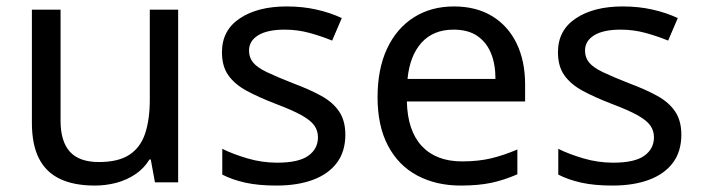

<svg xmlns="http://www.w3.org/2000/svg" viewBox="-20 -566 2180 596"><path d="M533 -536V0H461L448 -71H444Q427 -43 400 -25Q373 -7 341 1.5Q309 10 274 10Q210 10 166.5 -10.5Q123 -31 101 -74Q79 -117 79 -185V-536H168V-191Q168 -127 197 -95Q226 -63 287 -63Q347 -63 381.5 -85.5Q416 -108 430.5 -151.5Q445 -195 445 -257V-536Z M1052 -148Q1052 -96 1026 -61Q1000 -26 952 -8Q904 10 838 10Q782 10 741.5 1Q701 -8 670 -24V-104Q702 -88 747.5 -74.5Q793 -61 840 -61Q907 -61 937 -82.5Q967 -104 967 -140Q967 -160 956 -176Q945 -192 916.5 -208Q888 -224 835 -244Q783 -264 746 -284Q709 -304 689 -332Q669 -360 669 -404Q669 -472 724.5 -509Q780 -546 870 -546Q919 -546 961.5 -536.5Q1004 -527 1041 -510L1011 -440Q977 -454 940 -464Q903 -474 864 -474Q810 -474 781.5 -456.5Q753 -439 753 -409Q753 -387 766 -371.5Q779 -356 809.5 -341.5Q840 -327 891 -307Q942 -288 978 -268Q1014 -248 1033 -219.5Q1052 -191 1052 -148Z M1389 -546Q1458 -546 1507.5 -516Q1557 -486 1583.5 -431.5Q1610 -377 1610 -304V-251H1243Q1245 -160 1289.5 -112.5Q1334 -65 1414 -65Q1465 -65 1504.5 -74.5Q1544 -84 1586 -102V-25Q1545 -7 1505 1.5Q1465 10 1410 10Q1334 10 1275.5 -21Q1217 -52 1184.5 -113.5Q1152 -175 1152 -264Q1152 -352 1181.5 -415Q1211 -478 1264.5 -512Q1318 -546 1389 -546ZM1388 -474Q1325 -474 1288.5 -433.5Q1252 -393 1245 -321H1518Q1518 -367 1504 -401Q1490 -435 1461.5 -454.5Q1433 -474 1388 -474Z M2095 -148Q2095 -96 2069 -61Q2043 -26 1995 -8Q1947 10 1881 10Q1825 10 1784.5 1Q1744 -8 1713 -24V-104Q1745 -88 1790.5 -74.5Q1836 -61 1883 -61Q1950 -61 1980 -82.5Q2010 -104 2010 -140Q2010 -160 1999 -176Q1988 -192 1959.5 -208Q1931 -224 1878 -244Q1826 -264 1789 -284Q1752 -304 1732 -332Q1712 -360 1712 -404Q1712 -472 1767.5 -509Q1823 -546 1913 -546Q1962 -546 2004.5 -536.5Q2047 -527 2084 -510L2054 -440Q2020 -454 1983 -464Q1946 -474 1907 -474Q1853 -474 1824.5 -456.5Q1796 -439 1796 -409Q1796 -387 1809 -371.5Q1822 -356 1852.5 -341.5Q1883 -327 1934 -307Q1985 -288 2021 -268Q2057 -248 2076 -219.5Q2095 -191 2095 -148Z"/></svg>

Font: binaryvertical115
Style: Book
Weight: 400
Designer: Jelle Bosma - Monotype Design Team
Foundry: Monotype Imaging Inc.
Version: Version 2.003